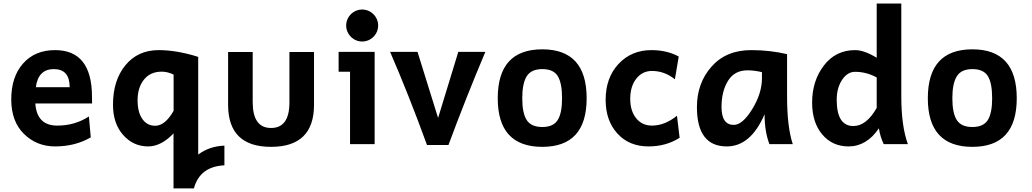

<svg xmlns="http://www.w3.org/2000/svg" viewBox="-20 -801 5733 1067"><path d="M286.1 12.7Q184.1 12.7 113.3 -56.6Q42.5 -126 42.5 -248.5Q42.5 -374 108.2 -448.2Q173.8 -522.5 286.1 -522.5Q491.2 -522.5 491.2 -262.7L491.7 -226.1H176.3Q184.6 -103 298.3 -103Q396 -103 474.1 -153.8L484.4 -37.6Q397.9 12.7 286.1 12.7ZM367.2 -316.4Q367.2 -417 279.3 -417Q192.4 -417 179.2 -316.4Z M842.3 -102.1Q897.5 -102.1 944.8 -185.1V-386.7Q910.2 -402.8 878.9 -402.8Q811 -402.8 775.4 -352.5Q744.6 -309.6 744.6 -243.7Q744.6 -173.3 774.4 -135.3Q800.3 -102.1 842.3 -102.1ZM1081.5 58.1Q1142.6 11.7 1227.1 8.3V117.7Q1090.3 124.5 1057.6 246.1H944.3V-59.6Q875.5 12.7 803.2 12.7Q720.7 12.7 664.3 -51Q607.9 -114.7 607.9 -218.8Q607.9 -354.5 677 -438.5Q746.1 -522.5 861.8 -522.5Q962.4 -522.5 1081.5 -484.9Z M1486.3 15.1Q1247.6 15.1 1247.6 -218.8V-512.2H1384.3V-233.4Q1384.3 -89.8 1486.3 -89.8Q1588.4 -89.8 1588.4 -231.4V-512.2H1725.1V-218.8Q1725.1 15.1 1486.3 15.1Z M1992.7 -570.3Q1975.1 -570.3 1958.7 -577.1Q1942.4 -584 1929.9 -596.4Q1917.5 -608.9 1910.6 -625.2Q1903.8 -641.6 1903.8 -659.2Q1903.8 -676.8 1910.6 -693.1Q1917.5 -709.5 1929.9 -721.9Q1942.4 -734.4 1958.7 -741.2Q1975.1 -748 1992.7 -748Q2010.3 -748 2026.6 -741.2Q2043 -734.4 2055.4 -721.9Q2067.9 -709.5 2074.7 -693.1Q2081.5 -676.8 2081.5 -659.2Q2081.5 -641.6 2074.7 -625.2Q2067.9 -608.9 2055.4 -596.4Q2043 -584 2026.6 -577.1Q2010.3 -570.3 1992.7 -570.3ZM2062 0H1925.3V-402.3H1861.8V-512.7H2062Z M2472.2 4.9H2353Q2251.5 -273.9 2147.9 -512.7H2300.3L2414.6 -145.5L2526.9 -512.7H2677.2Q2568.8 -255.9 2472.2 4.9Z M2993.7 15.1Q2746.1 15.1 2746.1 -254.9Q2746.1 -526.9 2993.7 -526.9Q3240.2 -526.9 3240.2 -254.9Q3240.2 15.1 2993.7 15.1ZM2993.7 -95.2Q3054.7 -95.2 3079.1 -133.5Q3103.5 -171.9 3103.5 -254.9Q3103.5 -339.4 3079.6 -378.2Q3055.7 -417 2993.7 -417Q2932.1 -417 2907.2 -377.2Q2882.3 -337.4 2882.3 -254.9Q2882.3 -172.9 2907 -134Q2931.6 -95.2 2993.7 -95.2Z M3584 12.7Q3476.1 12.7 3410.9 -59.1Q3345.7 -130.9 3345.7 -246.1Q3345.7 -368.7 3417.2 -445.6Q3488.8 -522.5 3600.6 -522.5Q3686 -522.5 3752 -486.8L3730.5 -360.4Q3672.9 -406.7 3603 -406.7Q3550.8 -406.7 3517.6 -365.7Q3482.4 -322.8 3482.4 -251.5Q3482.4 -184.6 3515.4 -143.8Q3548.3 -103 3603 -103Q3673.8 -103 3742.2 -157.7L3756.8 -35.2Q3681.2 12.7 3584 12.7Z M4058.1 -106.9Q4106.4 -106.9 4160.4 -194.6Q4214.4 -282.2 4214.4 -366.7V-399.9Q4173.3 -410.2 4133.8 -410.2Q4062 -410.2 4025.9 -352.1Q3989.7 -293.9 3989.7 -206.1Q3989.7 -106.9 4058.1 -106.9ZM4019 12.7Q3853 12.7 3853 -206.1Q3853 -338.9 3934.1 -430.7Q4015.1 -522.5 4154.3 -522.5Q4259.8 -522.5 4354 -500V-266.1Q4354 -94.7 4385.7 0H4255.9Q4229 -69.8 4229 -166Q4151.9 12.7 4019 12.7Z M4722.7 -100.6Q4794.4 -100.6 4852.1 -201.2V-370.6Q4794.4 -401.9 4732.4 -401.9Q4689 -401.9 4659.4 -356.9Q4629.9 -312 4629.9 -246.1Q4629.9 -100.6 4722.7 -100.6ZM4695.8 12.7Q4605.5 12.7 4549.3 -54Q4493.2 -120.6 4493.2 -231Q4493.2 -351.6 4558.6 -437Q4624 -522.5 4732.4 -522.5Q4782.2 -522.5 4852.1 -480V-781.2H4988.8V-266.1Q4988.8 -99.1 5025.4 0H4891.1Q4871.1 -42 4864.3 -87.9Q4795.9 12.7 4695.8 12.7Z M5383.8 15.1Q5136.2 15.1 5136.2 -254.9Q5136.2 -526.9 5383.8 -526.9Q5630.4 -526.9 5630.4 -254.9Q5630.4 15.1 5383.8 15.1ZM5383.8 -95.2Q5444.8 -95.2 5469.2 -133.5Q5493.7 -171.9 5493.7 -254.9Q5493.7 -339.4 5469.7 -378.2Q5445.8 -417 5383.8 -417Q5322.3 -417 5297.4 -377.2Q5272.5 -337.4 5272.5 -254.9Q5272.5 -172.9 5297.1 -134Q5321.8 -95.2 5383.8 -95.2Z"/></svg>

Font: Cadman
Style: Bold
Weight: 700
Designer: Paul James MIller
Foundry: High-Logic / Made with FontCreator
Version: Version 2.114;March 28, 2021;FontCreator 13.0.0.2683 64-bit